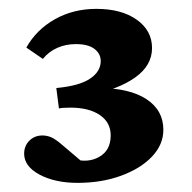

<svg xmlns="http://www.w3.org/2000/svg" viewBox="-20 -599 431 431"><path d="M202.1 -401.4Q270.5 -401.4 308.6 -376.5Q346.7 -351.6 346.7 -307.6Q346.7 -274.4 321.3 -247.6Q295.9 -220.7 252 -204.6Q208 -188.5 154.3 -188.5Q103.5 -188.5 68.8 -207Q34.2 -225.6 34.2 -253.9Q34.2 -271.5 45.9 -283.2Q57.6 -294.9 75.2 -294.9Q85.9 -294.9 95.7 -290.5Q105.5 -286.1 121.1 -272.5L172.9 -228.5L144.5 -242.2Q177.7 -232.4 203.1 -247.1Q228.5 -261.7 228.5 -294.9Q228.5 -324.2 204.1 -340.8Q179.7 -357.4 137.7 -357.4Q127.9 -357.4 121.6 -356.9Q115.2 -356.4 112.3 -355.5L106.4 -401.4Q158.2 -406.2 182.1 -422.4Q206.1 -438.5 206.1 -461.9Q206.1 -478.5 191.9 -489.3Q177.7 -500 150.4 -500Q127.9 -500 108.9 -491.7Q89.8 -483.4 76.2 -466.8L39.1 -492.2Q61.5 -532.2 103 -555.7Q144.5 -579.1 196.3 -579.1Q252.9 -579.1 287.1 -554.7Q321.3 -530.3 321.3 -491.2Q321.3 -452.1 283.7 -425.3Q246.1 -398.4 183.6 -386.7Z"/></svg>

Font: Crimson Pro
Style: Bold
Weight: 700
Designer: Jacques Le Bailly
Foundry: Baron von Fonthausen
Version: Version 1.003